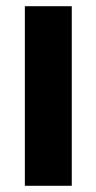

<svg xmlns="http://www.w3.org/2000/svg" viewBox="-20 -598 308 618"><path d="M60 -578H211V0H60Z"/></svg>

Font: Oswald SemiBold
Style: Regular
Weight: 400
Version: Version